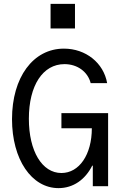

<svg xmlns="http://www.w3.org/2000/svg" viewBox="-20 -961 640 991"><path d="M297 -299H454C454 -163 389 -68 297 -68C197 -68 129 -181 129 -348C129 -520 201 -630 313 -630C379 -630 433 -591 448 -532H533C515 -636 423 -710 310 -710C151 -710 42 -562 42 -346C42 -138 143 10 282 10C358 10 420 -34 456 -106H459V0H538V-377H297ZM241 -814H367V-941H241Z"/></svg>

Font: CommitMonoNiceRocks
Style: Regular
Weight: 400
Monospace: yes
Designer: Eigil Nikolajsen
Foundry: Eigil Nikolajsen
Version: Version 1.143